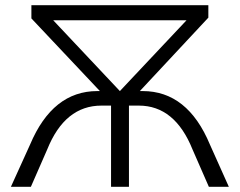

<svg xmlns="http://www.w3.org/2000/svg" viewBox="-20 -720 924 740"><path d="M789 -163 862 0H785L722 -144Q654 -313 515 -313H477V0H408V-313H371Q230 -313 162 -144L99 0H22L96 -163Q183 -369 355 -369H365L101 -649V-700H783V-652L519 -369H530Q703 -369 789 -163ZM185 -642 442 -369 699 -642Z"/></svg>

Font: mBank
Style: Regular
Weight: 400
Designer: Julieta Ulanovsky
Foundry: Julieta Ulanovsky
Version: Version 7.200;PS 007.200;hotconv 1.0.88;makeotf.lib2.5.64775